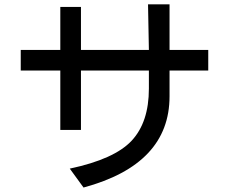

<svg xmlns="http://www.w3.org/2000/svg" viewBox="-20 -797 1040 872"><path d="M925.8 -476.6H750V-359.4Q750 -50.8 359.4 54.7L296.9 -31.2Q500 -74.2 578.1 -158.2Q656.2 -242.2 656.2 -394.5V-476.6H347.7V-207H253.9V-476.6H74.2V-570.3H253.9V-765.6H347.7V-570.3H656.2L652.3 -777.3H750V-570.3H925.8Z"/></svg>

Font: WenQuanYi Micro Hei Mono
Style: Regular
Weight: 400
Foundry: Ascender Corporation
Version: Version 0.2.0-beta